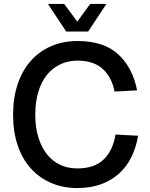

<svg xmlns="http://www.w3.org/2000/svg" viewBox="-20 -933 758 969"><path d="M370 16Q298 16 238.5 -9.5Q179 -35 136 -82.5Q93 -130 69.5 -198.5Q46 -267 46 -354Q46 -440 69.5 -509Q93 -578 135.5 -626Q178 -674 238 -700Q298 -726 371 -726Q503 -726 576 -659.5Q649 -593 672 -477L558 -471Q544 -544 498 -585.5Q452 -627 371 -627Q323 -627 283.5 -608Q244 -589 216 -554Q188 -519 173 -468Q158 -417 158 -354Q158 -290 173.5 -240Q189 -190 216.5 -155Q244 -120 283 -101.5Q322 -83 370 -83Q457 -83 503.5 -128.5Q550 -174 563 -254L677 -248Q667 -188 642.5 -139Q618 -90 579 -55.5Q540 -21 488 -2.5Q436 16 370 16ZM222 -913H304L370 -824L435 -913H517L425 -774H314Z"/></svg>

Font: Geist Med
Style: Regular
Weight: 400
Designer: Basement.studio, Andrés Briganti, Mateo Zaragoza
Foundry: Basement.studio, Vercel, Andrés Briganti, Guido Ferreyra, Mateo Zaragoza
Version: Version 1.401